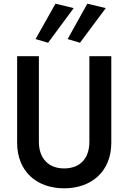

<svg xmlns="http://www.w3.org/2000/svg" viewBox="-20 -1005 696 1042"><path d="M241 -773 380 -961 281 -985 173 -793ZM414 -773 554 -961 454 -985 347 -793ZM73 -700V-230C73 -76 178 17 328 17C478 17 584 -76 584 -230V-700H465V-235C465 -150 419 -91 328 -91C239 -91 191 -150 191 -235V-700Z"/></svg>

Font: Jost Medium
Style: Regular
Weight: 500
Version: Version 3.710